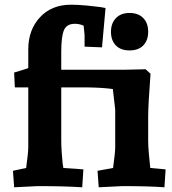

<svg xmlns="http://www.w3.org/2000/svg" viewBox="-20 -790 731 815"><path d="M281 -770Q312 -770 348.5 -766.5Q385 -763 406 -760L428 -756L413 -589L339 -592V-637Q339 -646 337 -661Q335 -676 335 -681Q317 -689 298 -689Q263 -689 251.5 -662Q240 -635 240 -570V-494H510L598 -496L619 -477Q609 -345 609 -295V-193Q609 -171 611.5 -142Q614 -113 616 -95L618 -77L683 -71L678 5Q612 0 499 0L399 5L394 -65L460 -77Q469 -143 469 -163V-325L459 -412Q417 -418 352 -419H240V-193Q240 -171 242 -142Q244 -113 246 -95L249 -77L334 -71L329 5Q253 0 140 0L40 5L35 -65L91 -77Q100 -143 100 -163V-419H43L40 -482Q49 -485 69.5 -491Q90 -497 100 -501V-580Q100 -663 149.5 -716.5Q199 -770 281 -770ZM609 -655Q609 -619 588.5 -597.5Q568 -576 530 -576Q492 -576 471.5 -597.5Q451 -619 451 -655Q451 -691 472 -713Q493 -735 530 -735Q567 -735 588 -713.5Q609 -692 609 -655Z"/></svg>

Font: Andada
Style: Bold
Weight: 700
Designer: Carolina Giovagnoli
Foundry: Carolina Giovagnoli
Version: Version 1.003